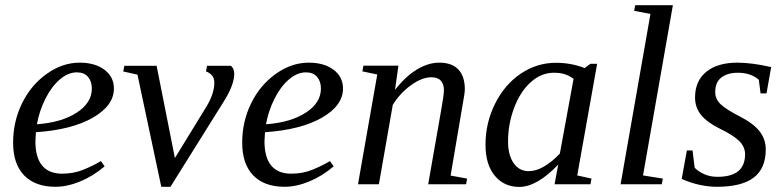

<svg xmlns="http://www.w3.org/2000/svg" viewBox="-20 -714 3039 744"><path d="M421.4 -371.1Q421.4 -304.7 339.4 -257.8Q257.3 -210.9 119.1 -201.7L117.2 -166Q117.2 -104 143.3 -72.5Q169.4 -41 220.7 -41Q264.6 -41 301.8 -55.9Q338.9 -70.8 371.1 -89.8L385.3 -69.3Q340.3 -31.2 290.3 -10.7Q240.2 9.8 195.3 9.8Q116.2 9.8 73.5 -34.4Q30.8 -78.6 30.8 -161.1Q30.8 -242.7 65.2 -313.2Q99.6 -383.8 160.6 -427.5Q221.7 -471.2 288.6 -471.2Q348.6 -471.2 385 -443.6Q421.4 -416 421.4 -371.1ZM123 -232.4Q219.7 -239.7 277.8 -277.8Q335.9 -315.9 335.9 -371.1Q335.9 -398.4 321 -416Q306.2 -433.6 277.8 -433.6Q243.7 -433.6 211.4 -405.8Q179.2 -377.9 155.8 -331.1Q132.3 -284.2 123 -232.4Z M810.5 -394Q810.5 -412.1 800.3 -422.9Q790 -433.6 778.3 -437L782.2 -459H875Q887.7 -447.8 887.7 -428.2Q887.7 -385.3 847.2 -320.8L640.6 9.8H605L512.7 -424.8L457.5 -437L461.9 -459H586.9L657.7 -101.6L779.3 -299.8Q810.5 -350.6 810.5 -394Z M1309.1 -371.1Q1309.1 -304.7 1227.1 -257.8Q1145 -210.9 1006.8 -201.7L1004.9 -166Q1004.9 -104 1031 -72.5Q1057.1 -41 1108.4 -41Q1152.3 -41 1189.5 -55.9Q1226.6 -70.8 1258.8 -89.8L1272.9 -69.3Q1228 -31.2 1178 -10.7Q1127.9 9.8 1083 9.8Q1003.9 9.8 961.2 -34.4Q918.5 -78.6 918.5 -161.1Q918.5 -242.7 952.9 -313.2Q987.3 -383.8 1048.3 -427.5Q1109.4 -471.2 1176.3 -471.2Q1236.3 -471.2 1272.7 -443.6Q1309.1 -416 1309.1 -371.1ZM1010.7 -232.4Q1107.4 -239.7 1165.5 -277.8Q1223.6 -315.9 1223.6 -371.1Q1223.6 -398.4 1208.7 -416Q1193.8 -433.6 1165.5 -433.6Q1131.3 -433.6 1099.1 -405.8Q1066.9 -377.9 1043.5 -331.1Q1020 -284.2 1010.7 -232.4Z M1700.2 -365.2Q1700.2 -387.2 1688.5 -400.9Q1676.8 -414.6 1651.4 -414.6Q1615.2 -414.6 1572.5 -383.8Q1529.8 -353 1502 -307.6L1448.2 0H1367.2L1441.9 -425.3L1384.3 -437.5L1388.2 -459.5H1523.9L1510.7 -365.7Q1551.8 -418.5 1595.7 -444.8Q1639.6 -471.2 1682.1 -471.2Q1731.4 -471.2 1756.3 -444.6Q1781.2 -418 1781.2 -368.2Q1781.2 -361.3 1779.3 -347.2Q1777.3 -333 1726.1 -33.7L1790 -22L1786.1 0H1639.2L1689 -284.2Q1700.2 -346.2 1700.2 -365.2Z M2216.8 -34.2 2272 -22 2268.1 0H2128.9L2143.1 -76.2Q2060.5 10.3 1992.2 10.3Q1933.1 10.3 1897.2 -33.2Q1861.3 -76.7 1861.3 -152.8Q1861.3 -238.3 1898.7 -312.7Q1936 -387.2 1998.5 -429Q2061 -470.7 2134.3 -470.7Q2193.4 -470.7 2245.6 -450.2L2267.6 -466.8H2293.9ZM2202.6 -408.7Q2183.6 -421.9 2167 -427Q2150.4 -432.1 2126 -432.1Q2077.1 -432.1 2036.4 -395.3Q1995.6 -358.4 1972.2 -295.9Q1948.7 -233.4 1948.7 -165.5Q1948.7 -113.3 1970.2 -82Q1991.7 -50.8 2028.8 -50.8Q2084 -50.8 2149.4 -118.7Z M2471.7 -34.2 2548.3 -22 2544.4 0H2384.8L2500.5 -660.2L2437.5 -671.9L2441.4 -693.8H2587.4Z M2947.3 -134.8Q2947.3 -61 2900.4 -25.6Q2853.5 9.8 2758.3 9.8Q2690.9 9.8 2621.6 -20.5L2641.6 -130.9H2663.6L2671.9 -64Q2684.6 -50.3 2707.8 -39.6Q2731 -28.8 2760.3 -28.8Q2867.2 -28.8 2867.2 -116.2Q2867.2 -145 2844.5 -167.5Q2821.8 -189.9 2770.5 -214.8Q2721.2 -238.8 2697.3 -267.8Q2673.3 -296.9 2673.3 -335.9Q2673.3 -400.4 2716.8 -435.8Q2760.3 -471.2 2837.4 -471.2Q2892.6 -471.2 2968.3 -454.1L2950.2 -352.1H2927.2L2920.4 -404.8Q2889.6 -432.1 2839.4 -432.1Q2799.3 -432.1 2775.4 -413.8Q2751.5 -395.5 2751.5 -356.9Q2751.5 -330.6 2772 -310.5Q2792.5 -290.5 2849.6 -261.2Q2900.4 -234.9 2923.8 -204.6Q2947.3 -174.3 2947.3 -134.8Z"/></svg>

Font: Tinos
Style: Italic
Weight: 400
Italic angle: -16.333°
Designer: Steve Matteson
Foundry: Monotype Imaging Inc.
Version: Version 1.32